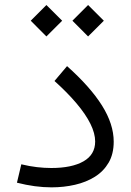

<svg xmlns="http://www.w3.org/2000/svg" viewBox="-20 -761 535 784"><path d="M105.5 -676.4 169.5 -612.2 233.8 -676.4 169.5 -740.5ZM275.7 -676.4 339.7 -612.2 404 -676.4 339.7 -740.5ZM444.3 -182.6Q444.3 -253.9 396.4 -330.3Q348.4 -406.6 253.8 -491L202.5 -430.3Q255.8 -382.5 293 -338.2Q330.3 -294 349.4 -255.1Q368.6 -216.1 368.6 -183.3Q368.6 -129.4 320.9 -102.2Q273.2 -75 189.5 -75Q161.1 -75 131 -78.5Q101 -81.9 67 -90.1L49.2 -15Q86.5 -5.5 121.8 -0.7Q157.2 4 190.6 4Q240.5 4 286.1 -6.5Q331.7 -16.9 367.4 -39.2Q403 -61.5 423.7 -97Q444.3 -132.4 444.3 -182.6Z"/></svg>

Font: Estedad-FD VF
Style: Regular
Weight: 100
Designer: Amin Abedi
Version: Version 7.3